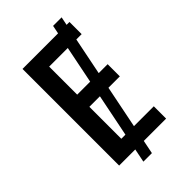

<svg xmlns="http://www.w3.org/2000/svg" viewBox="-250 -844 1003 1003"><g transform="rotate(-45 251.5 -342.5)"><path d="M415 -760 247 75H184L352 -760ZM427 0H80V-714H427V-624H187V-417H412V-327H187V-91H427Z"/></g></svg>

Font: Noto Sans Display SemiCondensed Medium
Style: Regular
Weight: 500
Width: 4
Designer: Monotype Design Team
Foundry: Monotype Imaging Inc.
Version: Version 2.003